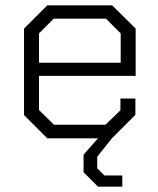

<svg xmlns="http://www.w3.org/2000/svg" viewBox="-20 -518 593 719"><path d="M70 -87V-411L157 -498H400L488 -411V-234H126V-106L182 -51H375L431 -105V-149H487V-88L399 0H157ZM432 -283V-393L377 -448H181L126 -393V-283ZM293 127V61L347 0H399L344 69V112L371 139H438V181H347Z"/></svg>

Font: Chakra Petch Light
Style: Regular
Weight: 300
Designer: Katatrad Aksorn Co.,Ltd.
Foundry: Cadson Demak Co.,Ltd.
Version: Version 1.000; ttfautohint (v1.6)